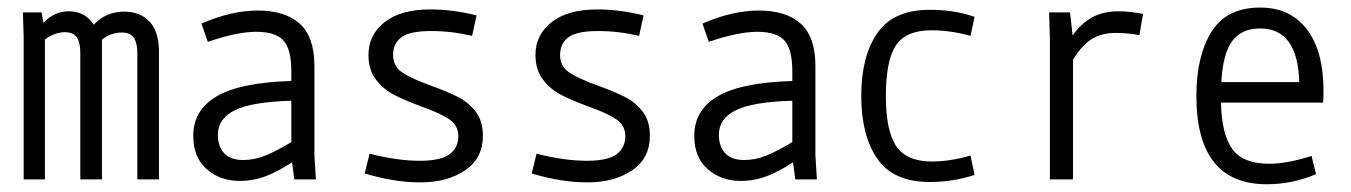

<svg xmlns="http://www.w3.org/2000/svg" viewBox="-20 -470 3540 503"><path d="M396.5 -334V0H339.8V-330.1Q339.8 -357.4 330.6 -371.1Q321.3 -384.8 298.8 -384.8Q270.5 -384.8 247.1 -366.2V0H190.4V-331.1Q190.4 -358.4 181.2 -372.1Q171.9 -385.7 149.4 -385.7Q136.7 -385.7 122.6 -380.4Q108.4 -375 97.7 -366.2V0H42V-374L40 -437.5H88.9L93.8 -410.2Q122.1 -440.4 160.2 -440.4Q203.1 -440.4 225.6 -405.3Q257.8 -439.5 304.7 -439.5Q347.7 -439.5 372.1 -413.1Q396.5 -386.7 396.5 -334Z M751 0 745.1 -44.9Q710 -21.5 677.2 -8.8Q644.5 3.9 607.4 3.9Q556.6 3.9 521.5 -26.9Q486.3 -57.6 486.3 -114.3Q486.3 -181.6 547.9 -217.8Q609.4 -253.9 743.2 -257.8V-283.2Q743.2 -341.8 722.2 -364.3Q701.2 -386.7 651.4 -386.7Q601.6 -386.7 524.4 -360.4L507.8 -408.2Q585.9 -442.4 655.3 -442.4Q727.5 -442.4 765.6 -407.7Q803.7 -373 803.7 -296.9V-62.5L807.6 0ZM617.2 -50.8Q646.5 -50.8 675.3 -62.5Q704.1 -74.2 743.2 -97.7V-206.1Q639.6 -203.1 595.2 -181.2Q550.8 -159.2 550.8 -117.2Q550.8 -85.9 567.4 -68.4Q584 -50.8 617.2 -50.8Z M1109.4 -388.7Q1052.7 -388.7 1031.2 -372.1Q1009.8 -355.5 1009.8 -326.2Q1009.8 -295.9 1034.2 -279.8Q1058.6 -263.7 1110.4 -245.1Q1153.3 -229.5 1180.2 -215.8Q1207 -202.1 1226.1 -177.7Q1245.1 -153.3 1245.1 -114.3Q1245.1 -55.7 1198.7 -23.9Q1152.3 7.8 1081.1 7.8Q1012.7 7.8 935.5 -15.6L948.2 -67.4Q1020.5 -48.8 1080.1 -48.8Q1134.8 -48.8 1157.7 -65.9Q1180.7 -83 1180.7 -113.3Q1180.7 -141.6 1156.7 -157.7Q1132.8 -173.8 1083 -191.4Q1038.1 -208 1011.2 -222.2Q984.4 -236.3 964.8 -261.7Q945.3 -287.1 945.3 -326.2Q945.3 -378.9 987.8 -412.1Q1030.3 -445.3 1107.4 -445.3Q1166 -445.3 1228.5 -429.7L1216.8 -376Q1163.1 -388.7 1109.4 -388.7Z M1546.9 -388.7Q1490.2 -388.7 1468.8 -372.1Q1447.3 -355.5 1447.3 -326.2Q1447.3 -295.9 1471.7 -279.8Q1496.1 -263.7 1547.9 -245.1Q1590.8 -229.5 1617.7 -215.8Q1644.5 -202.1 1663.6 -177.7Q1682.6 -153.3 1682.6 -114.3Q1682.6 -55.7 1636.2 -23.9Q1589.8 7.8 1518.6 7.8Q1450.2 7.8 1373 -15.6L1385.7 -67.4Q1458 -48.8 1517.6 -48.8Q1572.3 -48.8 1595.2 -65.9Q1618.2 -83 1618.2 -113.3Q1618.2 -141.6 1594.2 -157.7Q1570.3 -173.8 1520.5 -191.4Q1475.6 -208 1448.7 -222.2Q1421.9 -236.3 1402.3 -261.7Q1382.8 -287.1 1382.8 -326.2Q1382.8 -378.9 1425.3 -412.1Q1467.8 -445.3 1544.9 -445.3Q1603.5 -445.3 1666 -429.7L1654.3 -376Q1600.6 -388.7 1546.9 -388.7Z M2063.5 0 2057.6 -44.9Q2022.5 -21.5 1989.7 -8.8Q1957 3.9 1919.9 3.9Q1869.1 3.9 1834 -26.9Q1798.8 -57.6 1798.8 -114.3Q1798.8 -181.6 1860.4 -217.8Q1921.9 -253.9 2055.7 -257.8V-283.2Q2055.7 -341.8 2034.7 -364.3Q2013.7 -386.7 1963.9 -386.7Q1914.1 -386.7 1836.9 -360.4L1820.3 -408.2Q1898.4 -442.4 1967.8 -442.4Q2040 -442.4 2078.1 -407.7Q2116.2 -373 2116.2 -296.9V-62.5L2120.1 0ZM1929.7 -50.8Q1959 -50.8 1987.8 -62.5Q2016.6 -74.2 2055.7 -97.7V-206.1Q1952.1 -203.1 1907.7 -181.2Q1863.3 -159.2 1863.3 -117.2Q1863.3 -85.9 1879.9 -68.4Q1896.5 -50.8 1929.7 -50.8Z M2419.9 -390.6Q2353.5 -390.6 2327.1 -351.1Q2300.8 -311.5 2300.8 -218.8Q2300.8 -127 2328.1 -86.9Q2355.5 -46.9 2420.9 -46.9Q2468.8 -46.9 2522.5 -62.5L2533.2 -11.7Q2476.6 6.8 2416 6.8Q2320.3 6.8 2278.3 -54.2Q2236.3 -115.2 2236.3 -218.8Q2236.3 -322.3 2278.3 -383.3Q2320.3 -444.3 2416 -444.3Q2481.4 -444.3 2533.2 -425.8L2522.5 -376Q2470.7 -390.6 2419.9 -390.6Z M2974.6 -433.6 2964.8 -377.9Q2935.5 -383.8 2902.3 -383.8Q2868.2 -383.8 2841.8 -368.7Q2815.4 -353.5 2791 -313.5V0H2730.5V-369.1L2728.5 -437.5H2783.2L2790 -377Q2812.5 -409.2 2841.8 -424.8Q2871.1 -440.4 2910.2 -440.4Q2938.5 -440.4 2974.6 -433.6Z M3447.3 -232.4Q3447.3 -211.9 3446.3 -201.2H3178.7Q3180.7 -116.2 3209 -78.6Q3237.3 -41 3304.7 -41Q3351.6 -41 3416 -61.5L3427.7 -13.7Q3365.2 12.7 3298.8 12.7Q3114.3 12.7 3114.3 -218.8Q3114.3 -323.2 3153.8 -386.7Q3193.4 -450.2 3281.2 -450.2Q3360.4 -450.2 3403.8 -393.1Q3447.3 -335.9 3447.3 -232.4ZM3179.7 -254.9H3383.8Q3379.9 -395.5 3281.2 -395.5Q3232.4 -395.5 3208 -362.3Q3183.6 -329.1 3179.7 -254.9Z"/></svg>

Font: Sudo Light
Style: Regular
Weight: 300
Monospace: yes
Designer: Jens Kutilek
Foundry: Jens Kutilek
Version: Version 0.040